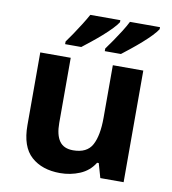

<svg xmlns="http://www.w3.org/2000/svg" viewBox="-86 -840 828 925"><g transform="rotate(10 328.5 -378.0)"><path d="M579 -546V0H465L445 -70H437Q411 -28 365.5 -9Q320 10 269 10Q181 10 128 -37.5Q75 -85 75 -190V-546H224V-227Q224 -169 245 -139Q266 -109 312 -109Q380 -109 405 -155.5Q430 -202 430 -289V-546ZM622 -766V-756Q614 -743 595 -723Q576 -703 551 -681Q526 -659 501.5 -639.5Q477 -620 459 -606H380V-619Q394 -638 412 -664Q430 -690 447 -717Q464 -744 475 -766ZM428 -766V-756Q420 -743 401 -723Q382 -703 357 -681Q332 -659 307.5 -639.5Q283 -620 265 -606H186V-619Q200 -638 217.5 -664Q235 -690 252 -717Q269 -744 281 -766Z"/></g></svg>

Font: Noto IKEA Latin
Style: Bold
Weight: 700
Designer: Monotype Design Team
Foundry: Monotype Imaging Inc.
Version: Version 1.0